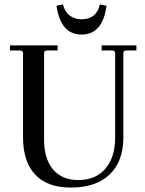

<svg xmlns="http://www.w3.org/2000/svg" viewBox="-20 -835 657 867"><path d="M348 -679Q254 -679 235 -809L264 -815Q272 -783 294 -765.5Q316 -748 348 -748Q416 -748 431 -815L461 -809Q444 -679 348 -679ZM300 12Q194 12 139 -46.5Q84 -105 84 -215V-595Q84 -607 70 -607H25V-630H240V-607H193Q179 -607 179 -595V-205Q179 -118 219.5 -70Q260 -22 333 -22Q412 -22 456 -73.5Q500 -125 500 -215V-595Q500 -607 486 -607H439V-630H596V-607H551Q537 -607 537 -595V-215Q537 -106 475 -47Q413 12 300 12Z"/></svg>

Font: Arapey
Style: Regular
Weight: 400
Designer: Eduardo Rodriguez Tunni
Foundry: Eduardo Rodriguez Tunni
Version: Version 4.000